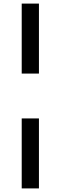

<svg xmlns="http://www.w3.org/2000/svg" viewBox="-20 -810 342 1070"><path d="M101 -790H197V-400H101ZM101 -150H197V240H101Z"/></svg>

Font: Enriqueta
Style: Bold
Weight: 700
Designer: Viviana Monsalve, Gustavo Ibarra
Foundry: 72Puntos
Version: Version 2.000